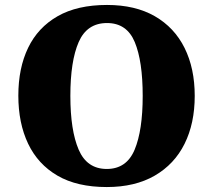

<svg xmlns="http://www.w3.org/2000/svg" viewBox="-20 -745 860 775"><path d="M411 10Q291 10 212 -36Q133 -82 93.5 -165Q54 -248 54 -359Q54 -470 93.5 -552Q133 -634 212.5 -679.5Q292 -725 412 -725Q526 -725 605 -679.5Q684 -634 725 -551.5Q766 -469 766 -358Q766 -247 725 -164.5Q684 -82 604.5 -36Q525 10 411 10ZM411 -63Q491 -63 523.5 -141Q556 -219 556 -358Q556 -498 524 -575Q492 -652 412 -652Q331 -652 297.5 -575Q264 -498 264 -358Q264 -219 297.5 -141Q331 -63 411 -63Z"/></svg>

Font: Noto Serif Hentaigana Black
Style: Regular
Weight: 900
Designer: Kazuhiro Yamada
Foundry: nipponia
Version: Version 1.000; ttfautohint (v1.8.4.7-5d5b)